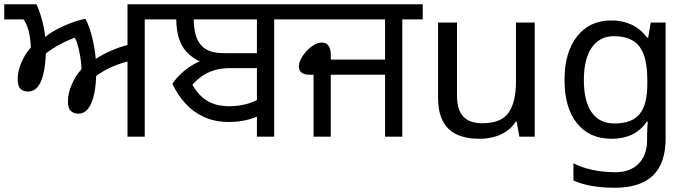

<svg xmlns="http://www.w3.org/2000/svg" viewBox="-27 -642 3232 902"><path d="M572 0V-373L584 -356Q549 -348 518 -336Q487 -324 459.5 -308Q432 -292 406 -271L425 -305Q425 -248 416 -203.5Q407 -159 388.5 -133.5Q370 -108 341 -108Q320 -108 306 -120.5Q292 -133 292 -166Q292 -204 310.5 -246Q329 -288 356 -317Q355 -348 349.5 -380Q344 -412 335.5 -438.5Q327 -465 316 -478L348 -473Q315 -463 281 -447Q247 -431 219.5 -413Q192 -395 175 -379L189 -422Q189 -360 180.5 -312.5Q172 -265 153.5 -238.5Q135 -212 104 -212Q83 -212 69.5 -224.5Q56 -237 56 -271Q56 -308 74 -349.5Q92 -391 118 -419Q115 -482 101.5 -516Q88 -550 77 -558L120 -551H-7V-622H144Q154 -602 163.5 -572Q173 -542 179.5 -509Q186 -476 186 -445L173 -456Q185 -471 216.5 -490.5Q248 -510 290 -527.5Q332 -545 374 -554Q384 -537 393 -510.5Q402 -484 409 -453.5Q416 -423 420 -393Q424 -363 424 -339L407 -353Q425 -368 452 -383Q479 -398 513 -411.5Q547 -425 584 -433L572 -405V-622H749V-551H653V0Z M783 -248Q798 -271 820 -292.5Q842 -314 870 -332Q898 -350 931 -361L938 -343Q895 -358 864 -384Q833 -410 817 -452Q801 -494 801 -555L837 -551H735V-622H1311V-551H847L883 -554Q883 -511 892.5 -477.5Q902 -444 924 -423Q942 -407 966.5 -399.5Q991 -392 1038 -392H1198L1196 -322H1055Q1014 -322 980 -312Q946 -302 917 -281Q888 -260 862 -225L864 -268Q884 -226 910 -198Q936 -170 970.5 -156.5Q1005 -143 1049 -143Q1087 -143 1122 -151Q1157 -159 1188 -176L1194 -100Q1162 -85 1126 -77Q1090 -69 1049 -69Q982 -69 931 -92.5Q880 -116 843.5 -156.5Q807 -197 783 -248ZM1180 0V-551H1084V-622H1358V-551H1261V0Z M1446 0V-291H1428Q1400 -291 1388.5 -302Q1377 -313 1377 -329Q1377 -347 1387.5 -366.5Q1398 -386 1414.5 -403.5Q1431 -421 1449.5 -431.5Q1468 -442 1484 -442Q1508 -442 1517.5 -425.5Q1527 -409 1527 -387V-362H1782V-551H1333V-622H1959V-551H1863V0H1782V-291H1527V0Z M2485 -536V0H2413L2400 -71H2396Q2379 -43 2352 -25Q2325 -7 2293 1.5Q2261 10 2226 10Q2162 10 2118.5 -10.5Q2075 -31 2053 -74Q2031 -117 2031 -185V-536H2120V-191Q2120 -127 2149 -95Q2178 -63 2239 -63Q2328 -63 2362.5 -113Q2397 -163 2397 -257V-536Z M2845 -546Q2898 -546 2940.5 -526Q2983 -506 3013 -465H3018L3030 -536H3100V9Q3100 85 3074 136.5Q3048 188 2995 214Q2942 240 2860 240Q2802 240 2753.5 231.5Q2705 223 2667 206V125Q2705 145 2756 156Q2807 167 2865 167Q2934 167 2973.5 126.5Q3013 86 3013 16V-5Q3013 -17 3014 -39.5Q3015 -62 3016 -71H3012Q2984 -30 2942.5 -10Q2901 10 2846 10Q2742 10 2683.5 -63Q2625 -136 2625 -267Q2625 -395 2683.5 -470.5Q2742 -546 2845 -546ZM2857 -472Q2790 -472 2753 -418.5Q2716 -365 2716 -266Q2716 -167 2752.5 -114.5Q2789 -62 2859 -62Q2900 -62 2929 -72.5Q2958 -83 2977 -105.5Q2996 -128 3005 -163Q3014 -198 3014 -246V-267Q3014 -340 2997.5 -385Q2981 -430 2946 -451Q2911 -472 2857 -472Z"/></svg>

Font: lgurmukhi05
Style: Book
Weight: 400
Designer: Jelle Bosma - Monotype Design Team
Foundry: Monotype Imaging Inc.
Version: Version 2.003